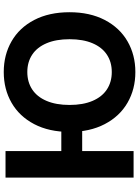

<svg xmlns="http://www.w3.org/2000/svg" viewBox="126 -884 767 1060"><g transform="rotate(-90 510.0 -353.5)"><path d="M206.4 0H59.9V-707H206.4ZM358.5 -283.8H133.4V-399H358.5ZM642.8 9.8Q548.1 9.8 473.2 -33.6Q398.2 -76.9 355.2 -159.4Q312.2 -241.9 312.2 -353.5Q312.2 -466.6 355.2 -548.7Q398.2 -630.7 473.2 -673.7Q548.1 -716.8 642.8 -716.8Q737.5 -716.8 812.4 -673.7Q887.4 -630.7 930.2 -548.7Q973 -466.6 973 -353.5Q973 -241.4 930.2 -159.1Q887.4 -76.9 812.4 -33.6Q737.5 9.8 642.8 9.8ZM642.8 -586.7Q587.7 -586.7 546.8 -559.8Q505.8 -532.9 483.5 -480.4Q461.1 -428 461.1 -353.5Q461.1 -279 483.5 -226.6Q505.8 -174.2 546.8 -147.3Q587.7 -120.4 642.8 -120.4Q697.9 -120.4 738.6 -147.3Q779.4 -174.2 801.7 -226.6Q824 -279 824 -353.5Q824 -428 801.7 -480.4Q779.4 -532.9 738.6 -559.8Q697.9 -586.7 642.8 -586.7Z"/></g></svg>

Font: Pretendard GOV Variable
Style: Regular
Weight: 400
Designer: Base glyphs from Inter by Rasmus Andersson; Hangul glyphs from Noto Sans CJK(Source Han Sans) by Jang Soo-young and Kang
Foundry: Kil Hyung-jin
Version: Version 1.307;Glyphs 3.2 (3192)